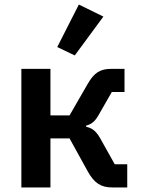

<svg xmlns="http://www.w3.org/2000/svg" viewBox="-20 -825 619 845"><path d="M74 -522H202V-317H286L365 -454C394 -505 420 -522 471 -522H528V-420H472L417 -324C398 -289 383 -279 359 -272V-267C383 -262 401 -251 420 -218L485 -102H540V0H475C424 0 395 -19 366 -71L286 -216H202V0H74ZM309 -581 232 -618 327 -805 435 -752Z"/></svg>

Font: Plexus Sans SemiBold
Style: Regular
Weight: 600
Version: Version 2.001;PS 002.001;hotconv 1.0.70;makeotf.lib2.5.58329